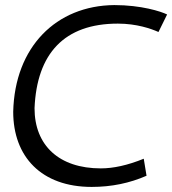

<svg xmlns="http://www.w3.org/2000/svg" viewBox="-20 -726 678 756"><path d="M32 -286C32 -109 143 10 341 10C419 10 491 -5 557 -34L546 -101C482 -75 426 -63 377 -63C213 -63 116 -153 116 -300C125 -515 233 -633 444 -633C518 -633 575 -613 604 -600L638 -669C614 -681 536 -706 430 -706C201 -704 38 -541 32 -286Z"/></svg>

Font: Cantarell
Style: Oblique
Weight: 400
Italic angle: -8°
Designer: Dave Crossland
Version: Version 0.024